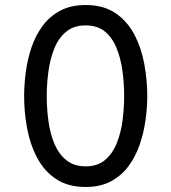

<svg xmlns="http://www.w3.org/2000/svg" viewBox="-20 -732 682 764"><path d="M321 12Q250.5 12 203.2 -19.5Q156 -51 128 -103.8Q100 -156.5 88 -220.8Q76 -285 76 -350Q76 -396 82.8 -446.2Q89.5 -496.5 105.5 -543.8Q121.5 -591 149.5 -629Q177.5 -667 219.8 -689.5Q262 -712 321 -712Q391.5 -712 438.8 -680.2Q486 -648.5 514 -595.5Q542 -542.5 554 -478.5Q566 -414.5 566 -350Q566 -304 559 -253.8Q552 -203.5 535.8 -156.2Q519.5 -109 491.5 -71Q463.5 -33 421.5 -10.5Q379.5 12 321 12ZM321 -70Q368.5 -70 398.5 -95.8Q428.5 -121.5 445 -163.2Q461.5 -205 467.8 -254Q474 -303 474 -350Q474 -402 467 -451.8Q460 -501.5 443.2 -542.2Q426.5 -583 396.8 -607Q367 -631 321 -631Q273 -631 242.5 -605.2Q212 -579.5 195.5 -537.5Q179 -495.5 172.5 -446.2Q166 -397 166 -350Q166 -298.5 173 -248.5Q180 -198.5 197.2 -158.2Q214.5 -118 244.8 -94Q275 -70 321 -70Z"/></svg>

Font: Overpass
Style: Regular
Weight: 400
Designer: Delve Withrington, Dave Bailey, Thomas Jockin
Foundry: Delve Fonts LLC
Version: Version 4.000